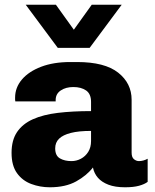

<svg xmlns="http://www.w3.org/2000/svg" viewBox="-20 -784 659 814"><path d="M191 10Q150 10 112.5 -4Q75 -18 52 -50Q29 -82 29 -136Q29 -190 52.5 -224.5Q76 -259 119.5 -278.5Q163 -298 225.5 -305.5Q288 -313 366 -313V-352Q366 -386 345 -400.5Q324 -415 291 -415Q259 -415 237.5 -400.5Q216 -386 216 -360V-354H45Q44 -357 44 -361.5Q44 -366 44 -370Q44 -413 73 -447Q102 -481 154.5 -501Q207 -521 278 -521H307Q424 -521 481 -476Q538 -431 538 -361V-137Q538 -117 548 -109Q558 -101 569 -101Q578 -101 587.5 -103.5Q597 -106 606 -111V-13Q593 -3 569.5 3.5Q546 10 510 10Q468 10 439.5 -1Q411 -12 395 -30.5Q379 -49 374 -74Q348 -40 303 -15Q258 10 191 10ZM283 -101Q304 -101 323 -111Q342 -121 354 -140Q366 -159 366 -186V-229Q314 -229 280.5 -220.5Q247 -212 230.5 -196Q214 -180 214 -155Q214 -124 234 -112.5Q254 -101 283 -101ZM496 -764 360 -581H225L89 -764H217L331 -605H255L369 -764Z"/></svg>

Font: Chivo Medium ExtraBold
Style: Regular
Weight: 800
Version: Version 2.002